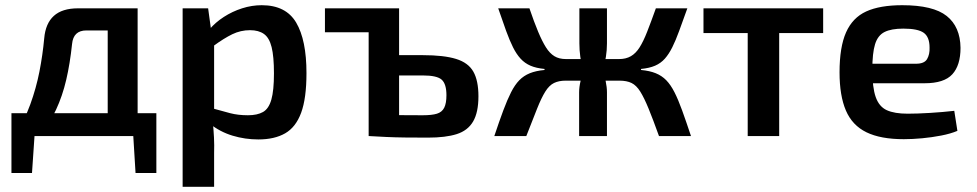

<svg xmlns="http://www.w3.org/2000/svg" viewBox="-20 -523 3754 738"><path d="M497 -491V-406H312Q262 -406 257 -354Q249 -278 234.5 -216Q220 -154 195.5 -101.5Q171 -49 133 0H37Q74 -60 96.5 -122Q119 -184 131.5 -247.5Q144 -311 150 -376Q155 -433 187 -462Q219 -491 280 -491ZM113 -5 103 142H24V-5ZM581 -88V0H24V-88ZM581 -5V142H501L492 -5ZM509 -491V0H394V-491Z M986 -503Q1079 -503 1118.5 -436Q1158 -369 1158 -242Q1158 -145 1137.5 -89.5Q1117 -34 1076 -10.5Q1035 13 973 13Q922 13 874 -1.5Q826 -16 787 -47L795 -107Q834 -96 864.5 -88Q895 -80 933 -80Q969 -80 991 -92.5Q1013 -105 1023 -140Q1033 -175 1033 -241Q1033 -306 1024 -342Q1015 -378 994.5 -392.5Q974 -407 941 -407Q905 -407 873 -391.5Q841 -376 800 -346L785 -410Q808 -437 840.5 -458Q873 -479 910.5 -491Q948 -503 986 -503ZM780 -491 793 -396 803 -382V-65L798 -53Q801 -24 802.5 5.5Q804 35 803 66V195H682V-491Z M1605 -311Q1686 -311 1733 -296.5Q1780 -282 1799.5 -247.5Q1819 -213 1819 -153Q1819 -91 1798.5 -56Q1778 -21 1735.5 -7.5Q1693 6 1625 6Q1573 6 1535 5.5Q1497 5 1465 3.5Q1433 2 1399 0L1411 -83Q1430 -82 1482 -81Q1534 -80 1605 -80Q1640 -80 1659.5 -86Q1679 -92 1687.5 -109Q1696 -126 1696 -157Q1696 -200 1678 -216.5Q1660 -233 1605 -233H1410V-311ZM1514 -491V0H1397V-491ZM1229 -491H1461V-399H1229Z M2622 -491Q2604 -441 2590.5 -404Q2577 -367 2564 -341Q2551 -315 2535.5 -297.5Q2520 -280 2498 -270.5Q2476 -261 2444 -258V-254Q2477 -251 2500.5 -241.5Q2524 -232 2541 -214.5Q2558 -197 2572.5 -168.5Q2587 -140 2602 -98.5Q2617 -57 2636 0H2513Q2490 -64 2473 -105.5Q2456 -147 2441 -171Q2426 -195 2407.5 -204Q2389 -213 2361 -213L2360 -296Q2386 -296 2405 -307Q2424 -318 2438.5 -341Q2453 -364 2467.5 -401Q2482 -438 2501 -491ZM2015 -491Q2033 -438 2048.5 -401Q2064 -364 2078.5 -341Q2093 -318 2111 -307Q2129 -296 2155 -296L2154 -213Q2128 -213 2109.5 -204Q2091 -195 2076 -171Q2061 -147 2044.5 -105.5Q2028 -64 2003 0H1880Q1899 -57 1914.5 -98.5Q1930 -140 1944.5 -168.5Q1959 -197 1976 -214.5Q1993 -232 2016.5 -241.5Q2040 -251 2073 -254V-258Q2041 -261 2019 -270.5Q1997 -280 1981 -297.5Q1965 -315 1952 -341Q1939 -367 1925.5 -404Q1912 -441 1895 -491ZM2230 -296V-213H2131V-296ZM2313 -491V-356Q2313 -330 2309 -305Q2305 -280 2296 -257Q2303 -235 2308 -211.5Q2313 -188 2313 -168V0H2206V-168Q2206 -188 2211.5 -211.5Q2217 -235 2223 -257Q2214 -280 2210.5 -305Q2207 -330 2207 -356V-491ZM2386 -296V-213H2290V-296Z M2975 -491V0H2854V-491ZM3144 -491V-396H2684V-491Z M3448 -503Q3567 -503 3619 -461.5Q3671 -420 3672 -339Q3672 -272 3640.5 -237.5Q3609 -203 3534 -203H3253V-278H3501Q3533 -278 3543.5 -296Q3554 -314 3553 -340Q3553 -381 3530.5 -397Q3508 -413 3452 -413Q3406 -413 3380 -400Q3354 -387 3343.5 -353Q3333 -319 3333 -255Q3333 -187 3346 -150Q3359 -113 3388.5 -99.5Q3418 -86 3469 -86Q3506 -86 3555 -89Q3604 -92 3648 -97L3660 -20Q3634 -9 3598 -2Q3562 5 3524.5 8.5Q3487 12 3454 12Q3365 12 3310.5 -14.5Q3256 -41 3231.5 -98Q3207 -155 3207 -245Q3207 -342 3232 -398.5Q3257 -455 3309.5 -479Q3362 -503 3448 -503Z"/></svg>

Font: Exo 2 SemiBold
Style: Regular
Weight: 600
Designer: Natanael Gama
Foundry: Natanael Gama
Version: Version 2.010